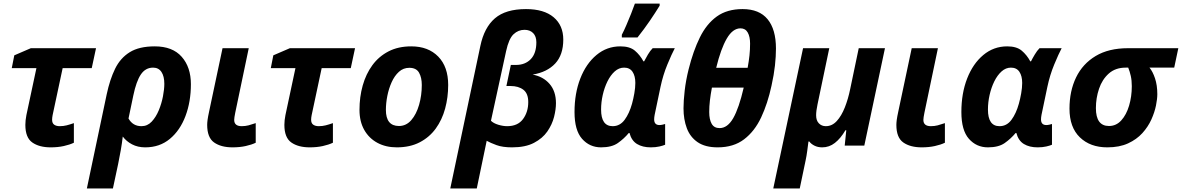

<svg xmlns="http://www.w3.org/2000/svg" viewBox="-20 -816 6623 1076"><path d="M264.2 9.8Q199.7 9.8 160.9 -17.6Q122.1 -44.9 122.1 -116.2Q122.1 -141.1 127.9 -170.9L184.1 -434.1H45.9L60.1 -505.9L152.8 -545.9H518.1L494.1 -434.1H331.1L274.9 -170.9Q272 -156.2 272 -145Q272 -125.5 283.7 -117.2Q295.4 -108.9 314.9 -108.9Q335 -108.9 353.3 -113.5Q371.6 -118.2 394 -126V-16.1Q370.6 -4.9 337.6 2.4Q304.7 9.8 264.2 9.8Z M466.8 240.2 578.1 -288.1Q595.7 -370.6 625 -430.7Q654.3 -490.7 707 -523.4Q759.8 -556.2 847.2 -556.2Q946.8 -556.2 998.3 -497.8Q1049.8 -439.5 1049.8 -344.2Q1049.8 -246.1 1019.5 -165.8Q989.3 -85.4 932.1 -37.8Q875 9.8 793.9 9.8Q752 9.8 720 -7.1Q688 -23.9 668 -50.8Q663.6 -12.7 657 24.9Q650.4 62.5 642.1 103L612.8 240.2ZM772.9 -108.9Q806.2 -108.9 830.1 -134.3Q854 -159.7 869.9 -198Q885.7 -236.3 893.3 -276.4Q900.9 -316.4 900.9 -346.2Q900.9 -388.7 884.8 -412.8Q868.7 -437 837.9 -437Q795.4 -437 769.5 -398.9Q743.7 -360.8 727.1 -280.8L700.2 -151.9Q724.1 -108.9 772.9 -108.9Z M1283.2 9.8Q1218.8 9.8 1179.9 -17.6Q1141.1 -44.9 1141.1 -116.2Q1141.1 -127.9 1143.3 -144.8Q1145.5 -161.6 1152.3 -192.9L1227.1 -545.9H1374L1298.3 -184.1Q1292.5 -155.8 1292.5 -144Q1292.5 -108.9 1334.5 -108.9Q1354.5 -108.9 1372.6 -113.5Q1390.6 -118.2 1413.1 -126V-16.1Q1390.1 -4.9 1356.9 2.4Q1323.7 9.8 1283.2 9.8Z M1715.8 9.8Q1651.4 9.8 1612.5 -17.6Q1573.7 -44.9 1573.7 -116.2Q1573.7 -141.1 1579.6 -170.9L1635.7 -434.1H1497.6L1511.7 -505.9L1604.5 -545.9H1969.7L1945.8 -434.1H1782.7L1726.6 -170.9Q1723.6 -156.2 1723.6 -145Q1723.6 -125.5 1735.4 -117.2Q1747.1 -108.9 1766.6 -108.9Q1786.6 -108.9 1804.9 -113.5Q1823.2 -118.2 1845.7 -126V-16.1Q1822.3 -4.9 1789.3 2.4Q1756.3 9.8 1715.8 9.8Z M2203.6 9.8Q2142.1 9.8 2095 -15.6Q2047.9 -41 2021.2 -88.1Q1994.6 -135.3 1994.6 -200.2Q1994.6 -272.5 2012.7 -336.9Q2030.8 -401.4 2066.9 -450.7Q2103 -500 2157.5 -528.1Q2211.9 -556.2 2284.7 -556.2Q2379.9 -556.2 2435.8 -499Q2491.7 -441.9 2491.7 -339.8Q2491.7 -270.5 2474.6 -207.5Q2457.5 -144.5 2422.1 -95.7Q2386.7 -46.9 2332.3 -18.6Q2277.8 9.8 2203.6 9.8ZM2215.8 -109.9Q2256.3 -109.9 2284.9 -142.8Q2313.5 -175.8 2328.6 -228.5Q2343.8 -281.2 2343.8 -339.8Q2343.8 -381.3 2328.4 -408.7Q2313 -436 2273.9 -436Q2240.2 -436 2215.6 -413.6Q2190.9 -391.1 2174.8 -355.2Q2158.7 -319.3 2150.6 -278.3Q2142.6 -237.3 2142.6 -200.2Q2142.6 -109.9 2215.8 -109.9Z M2503.4 240.2 2671.9 -558.1Q2693.4 -661.6 2753.7 -713.4Q2814 -765.1 2927.7 -765.1Q3028.3 -765.1 3082.5 -719.5Q3136.7 -673.8 3136.7 -594.2Q3136.7 -508.8 3091.6 -460.2Q3046.4 -411.6 2964.8 -397.9Q3023.9 -387.2 3059.8 -345.9Q3095.7 -304.7 3095.7 -237.8Q3095.7 -203.1 3085 -160.6Q3074.2 -118.2 3047.4 -79.3Q3020.5 -40.5 2972.4 -15.4Q2924.3 9.8 2849.6 9.8Q2796.4 9.8 2762.7 -2.7Q2729 -15.1 2707.5 -26.9L2651.9 240.2ZM2821.8 -108.9Q2881.8 -108.9 2911.1 -148.7Q2940.4 -188.5 2940.4 -244.1Q2940.4 -292 2913.1 -313Q2885.7 -334 2840.8 -334H2817.9L2842.8 -452.1H2871.6Q2923.3 -452.1 2954.6 -484.6Q2985.8 -517.1 2985.8 -579.1Q2985.8 -612.3 2967.8 -630.6Q2949.7 -648.9 2919.4 -648.9Q2884.3 -648.9 2857.9 -624Q2831.5 -599.1 2816.4 -529.8L2731.4 -139.2Q2745.6 -125 2772.5 -116.9Q2799.3 -108.9 2821.8 -108.9Z M3348.6 9.8Q3284.2 9.8 3241.9 -38.1Q3199.7 -85.9 3199.7 -188Q3199.7 -293 3232.2 -376.2Q3264.6 -459.5 3322.8 -507.8Q3380.9 -556.2 3456.5 -556.2Q3509.3 -556.2 3537.8 -532.2Q3566.4 -508.3 3585.9 -472.2H3589.8Q3598.1 -488.8 3611.1 -510.5Q3624 -532.2 3637.7 -545.9H3761.7Q3744.6 -513.7 3720.2 -454.8Q3695.8 -396 3681.6 -329.1L3648.9 -172.9Q3646 -158.2 3646 -147Q3646 -115.2 3675.8 -115.2Q3683.1 -115.2 3692.4 -117.2Q3701.7 -119.1 3707.5 -121.1V-4.9Q3696.8 0 3675.5 4.9Q3654.3 9.8 3627 9.8Q3581.1 9.8 3550 -9Q3519 -27.8 3507.8 -70.8H3503.9Q3477.1 -38.6 3442.6 -14.4Q3408.2 9.8 3348.6 9.8ZM3413.6 -108.9Q3454.1 -108.9 3480.5 -144.5Q3506.8 -180.2 3522 -234.9Q3529.3 -261.2 3534.9 -293Q3540.5 -324.7 3540.5 -351.1Q3540.5 -390.1 3524.9 -413.6Q3509.3 -437 3477.5 -437Q3448.7 -437 3425 -415.8Q3401.4 -394.5 3384.3 -359.9Q3367.2 -325.2 3357.9 -283.9Q3348.6 -242.7 3348.6 -202.1Q3348.6 -108.9 3413.6 -108.9ZM3464.8 -606V-621.1Q3477.1 -644.5 3490.5 -675.8Q3503.9 -707 3516.6 -738.8Q3529.3 -770.5 3538.1 -795.9H3676.8V-784.2Q3652.8 -745.1 3621.6 -699.2Q3590.3 -653.3 3552.7 -606Z M4002 9.8Q3932.1 9.8 3889.9 -19Q3847.7 -47.9 3829.1 -97.4Q3810.5 -147 3810.5 -209Q3810.5 -250.5 3817.1 -308.1Q3823.7 -365.7 3838.9 -426.8Q3864.7 -530.3 3902.1 -606.2Q3939.5 -682.1 3997.1 -723.6Q4054.7 -765.1 4141.6 -765.1Q4234.9 -765.1 4281.7 -708.3Q4328.6 -651.4 4328.6 -543.9Q4328.6 -500.5 4323 -449Q4317.4 -397.5 4303.7 -335.9Q4282.2 -235.8 4245.6 -158Q4209 -80.1 4149.9 -35.2Q4090.8 9.8 4002 9.8ZM3993.7 -436H4169.9Q4176.8 -473.6 4180.2 -505.6Q4183.6 -537.6 4183.6 -571.8Q4183.6 -610.4 4170.4 -633.8Q4157.2 -657.2 4129.9 -657.2Q4086.4 -657.2 4053 -599.9Q4019.5 -542.5 3993.7 -436ZM4012.7 -98.1Q4057.1 -98.1 4089.1 -153.8Q4121.1 -209.5 4147.9 -325.2H3969.7Q3962.4 -286.6 3958.5 -253.2Q3954.6 -219.7 3954.6 -188Q3954.6 -146.5 3968.3 -122.3Q3981.9 -98.1 4012.7 -98.1Z M4313.5 240.2 4480.5 -545.9H4627.4L4561.5 -231Q4553.7 -194.3 4553.7 -169.9Q4553.7 -140.6 4569.1 -124.8Q4584.5 -108.9 4607.9 -108.9Q4643.1 -108.9 4669.4 -137.7Q4695.8 -166.5 4714.6 -214.1Q4733.4 -261.7 4744.6 -316.9L4792.5 -545.9H4939.5L4823.7 0H4713.9L4722.7 -85.9H4717.8Q4690.9 -40 4658.9 -15.1Q4627 9.8 4587.9 9.8Q4563 9.8 4544.2 0.2Q4525.4 -9.3 4515.6 -22.9H4510.7Q4507.8 0 4503.9 29.5Q4500 59.1 4494.6 84L4461.9 240.2Z M5145.5 9.8Q5081.1 9.8 5042.2 -17.6Q5003.4 -44.9 5003.4 -116.2Q5003.4 -127.9 5005.6 -144.8Q5007.8 -161.6 5014.6 -192.9L5089.4 -545.9H5236.3L5160.6 -184.1Q5154.8 -155.8 5154.8 -144Q5154.8 -108.9 5196.8 -108.9Q5216.8 -108.9 5234.9 -113.5Q5252.9 -118.2 5275.4 -126V-16.1Q5252.4 -4.9 5219.2 2.4Q5186 9.8 5145.5 9.8Z M5516.6 9.8Q5452.1 9.8 5409.9 -38.1Q5367.7 -85.9 5367.7 -188Q5367.7 -293 5400.1 -376.2Q5432.6 -459.5 5490.7 -507.8Q5548.8 -556.2 5624.5 -556.2Q5677.2 -556.2 5705.8 -532.2Q5734.4 -508.3 5753.9 -472.2H5757.8Q5766.1 -488.8 5779.1 -510.5Q5792 -532.2 5805.7 -545.9H5929.7Q5912.6 -513.7 5888.2 -454.8Q5863.8 -396 5849.6 -329.1L5816.9 -172.9Q5814 -158.2 5814 -147Q5814 -115.2 5843.8 -115.2Q5851.1 -115.2 5860.4 -117.2Q5869.6 -119.1 5875.5 -121.1V-4.9Q5864.7 0 5843.5 4.9Q5822.3 9.8 5794.9 9.8Q5749 9.8 5718 -9Q5687 -27.8 5675.8 -70.8H5671.9Q5645 -38.6 5610.6 -14.4Q5576.2 9.8 5516.6 9.8ZM5581.5 -108.9Q5622.1 -108.9 5648.4 -144.5Q5674.8 -180.2 5689.9 -234.9Q5697.3 -261.2 5702.9 -293Q5708.5 -324.7 5708.5 -351.1Q5708.5 -390.1 5692.9 -413.6Q5677.2 -437 5645.5 -437Q5616.7 -437 5593 -415.8Q5569.3 -394.5 5552.2 -359.9Q5535.2 -325.2 5525.9 -283.9Q5516.6 -242.7 5516.6 -202.1Q5516.6 -108.9 5581.5 -108.9Z M6185.5 9.8Q6089.8 9.8 6031.7 -46.4Q5973.6 -102.5 5973.6 -207Q5973.6 -305.7 6010.5 -382.1Q6047.4 -458.5 6120.4 -502.2Q6193.4 -545.9 6301.8 -545.9H6583.5L6560.5 -437H6421.9Q6439.9 -415.5 6452.9 -377Q6465.8 -338.4 6465.8 -288.1Q6465.8 -262.2 6458.3 -224.6Q6450.7 -187 6432.4 -146.2Q6414.1 -105.5 6382.1 -70.1Q6350.1 -34.7 6301.8 -12.5Q6253.4 9.8 6185.5 9.8ZM6194.8 -109.9Q6235.4 -109.9 6263.9 -141.4Q6292.5 -172.9 6307.6 -223.9Q6322.8 -274.9 6322.8 -333Q6322.8 -365.2 6317.1 -390.4Q6311.5 -415.5 6302.7 -437H6288.6Q6231 -437 6193.8 -403.8Q6156.7 -370.6 6139.2 -318.6Q6121.6 -266.6 6121.6 -210Q6121.6 -109.9 6194.8 -109.9Z"/></svg>

Font: Open Sans
Style: Bold Italic
Weight: 700
Italic angle: -12°
Designer: Monotype Design Team
Foundry: Monotype Imaging Inc.
Version: Version 3.003; ttfautohint (v1.8.4)